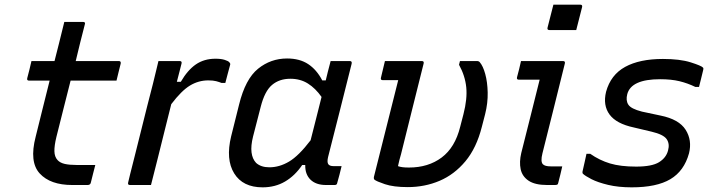

<svg xmlns="http://www.w3.org/2000/svg" viewBox="-20 -794 3060 824"><path d="M389 -86Q384 -67 379.5 -49Q375 -31 370 -11Q368 0 356 0H290Q196 0 150.5 -49.5Q105 -99 133 -207Q148 -268 163 -328Q178 -388 193 -448H105Q94 -448 97 -459Q102 -479 106.5 -496Q111 -513 115 -532H214Q223 -568 232 -603Q238 -627 244 -651.5Q250 -676 256 -700H336Q348 -700 344 -689Q334 -650 324 -610.5Q314 -571 305 -532H490Q500 -532 498 -521Q493 -502 489 -485Q485 -468 480 -448H283Q268 -388 252.5 -327.5Q237 -267 222 -206Q213 -169 213.5 -145Q214 -121 227 -107Q238 -95 258 -90.5Q278 -86 308 -86Z M628 0H538Q527 0 530 -11Q531 -17 539 -48.5Q547 -80 559 -127.5Q571 -175 584.5 -229.5Q598 -284 611.5 -337.5Q625 -391 636 -433Q644 -465 650 -490.5Q656 -516 660 -532H751Q762 -532 759 -521Q756 -507 750.5 -487.5Q745 -468 739 -443H756Q785 -493 820.5 -517.5Q856 -542 905 -542Q929 -542 944.5 -537Q960 -532 964 -527Q969 -522 968 -517Q962 -496 957.5 -478Q953 -460 947 -438H931Q921 -442 908 -445.5Q895 -449 874 -449Q832 -449 795.5 -427Q759 -405 715 -347Q701 -292 686 -231Q671 -170 656 -110.5Q641 -51 628 0Z M1212 -543Q1266 -543 1302.5 -519Q1339 -495 1363 -449H1378Q1382 -467 1387 -486Q1392 -505 1399 -532H1481Q1492 -532 1489 -520Q1464 -420 1438 -317Q1412 -214 1388 -120Q1383 -99 1388.5 -90Q1394 -81 1412 -81H1446Q1442 -64 1437 -44.5Q1432 -25 1427 -8Q1426 0 1416 0H1379Q1336 0 1312.5 -23Q1289 -46 1290 -86H1277Q1246 -40 1203.5 -15Q1161 10 1107 10Q1022 10 985 -50Q948 -110 972 -209L1006 -345Q1033 -455 1087.5 -499Q1142 -543 1212 -543ZM1079 -95Q1100 -76 1136 -76Q1179 -76 1220.5 -100.5Q1262 -125 1313 -192Q1325 -238 1336.5 -284.5Q1348 -331 1360 -378Q1334 -415 1301.5 -435.5Q1269 -456 1226 -456Q1179 -456 1147.5 -429.5Q1116 -403 1099 -336L1066 -208Q1056 -168 1059.5 -140Q1063 -112 1079 -95Z M1632 -532H1790Q1801 -532 1798 -521Q1774 -424 1749.5 -327Q1725 -230 1701 -132Q1694 -109 1688 -81Q1696 -78 1707 -76.5Q1718 -75 1735 -75Q1818 -75 1875.5 -118Q1933 -161 1955 -250L1969 -304Q1986 -370 1981 -419.5Q1976 -469 1950 -516L1954 -532H2027Q2035 -532 2039 -527Q2053 -511 2062.5 -476.5Q2072 -442 2073 -397Q2074 -352 2062 -304L2048 -250Q2025 -159 1977.5 -102Q1930 -45 1866.5 -18Q1803 9 1730 9Q1669 9 1632 -3.5Q1595 -16 1587 -23Q1583 -27 1585 -36Q1611 -140 1637 -243Q1663 -346 1689 -450H1623Q1612 -450 1615 -461Q1618 -475 1623 -494.5Q1628 -514 1632 -532Z M2216 -532H2396Q2407 -532 2404 -521Q2380 -425 2356.5 -329.5Q2333 -234 2308 -136Q2299 -100 2310 -89Q2319 -80 2343 -80H2393Q2389 -63 2385 -45.5Q2381 -28 2376 -10Q2375 -3 2371 -1.5Q2367 0 2362 0H2328Q2276 0 2248.5 -18.5Q2221 -37 2214.5 -68Q2208 -99 2217 -137Q2237 -218 2257 -296Q2277 -374 2296 -452H2207Q2196 -452 2199 -463Q2204 -480 2208 -497.5Q2212 -515 2216 -532ZM2355 -774H2470Q2481 -774 2478 -763L2453 -665H2338Q2327 -665 2330 -676Z M2710 -79Q2778 -79 2808.5 -98Q2839 -117 2847 -148Q2855 -177 2841 -197Q2827 -217 2776 -229L2700 -247Q2625 -263 2596 -302.5Q2567 -342 2581 -400Q2601 -473 2663 -507Q2725 -541 2825 -541Q2898 -541 2944 -526.5Q2990 -512 2997 -504Q3000 -500 2998 -494Q2993 -474 2989 -457Q2985 -440 2980 -421H2964Q2931 -437 2896 -445.5Q2861 -454 2813 -454Q2689 -454 2672 -390Q2665 -363 2676.5 -345Q2688 -327 2735 -315L2815 -298Q2894 -282 2922.5 -237Q2951 -192 2937 -136Q2916 -60 2857 -25Q2798 10 2691 10Q2634 10 2590 -0.5Q2546 -11 2518.5 -25Q2491 -39 2481 -49Q2479 -53 2480 -58Q2485 -82 2489.5 -100Q2494 -118 2497 -134H2513Q2553 -106 2598 -92.5Q2643 -79 2710 -79Z"/></svg>

Font: Recursive Sn Lnr St
Style: Italic
Weight: 400
Italic angle: -15°
Version: Version 1.079;hotconv 1.0.112;makeotfexe 2.5.65598; ttfautoh